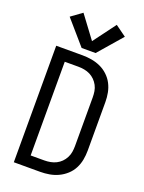

<svg xmlns="http://www.w3.org/2000/svg" viewBox="-177 -1056 854 1138"><g transform="rotate(20 250.0 -487.0)"><path d="M60 0H226Q255 0 284 -5Q313 -10 339.5 -22.5Q366 -35 388 -55Q410 -75 423.5 -101Q437 -127 442.5 -156Q448 -185 448 -215V-521Q448 -550 442.5 -579Q437 -608 423.5 -634Q410 -660 388 -680.5Q366 -701 339.5 -713Q313 -725 284 -730Q255 -735 226 -735H60ZM140 -72V-663H226Q245 -663 264 -659.5Q283 -656 300 -647.5Q317 -639 330.5 -625.5Q344 -612 353 -595Q362 -578 365 -559Q368 -540 368 -521V-215Q368 -195 365 -176.5Q362 -158 353 -140.5Q344 -123 330.5 -109.5Q317 -96 300 -87.5Q283 -79 264 -75.5Q245 -72 226 -72ZM206 -774H294L424 -924L355 -974L250 -833L145 -974L76 -924Z"/></g></svg>

Font: Iosevka SS09
Style: Regular
Weight: 400
Monospace: yes
Designer: Belleve Invis
Foundry: Belleve Invis
Version: Version 5.2.1; ttfautohint (v1.8.3)